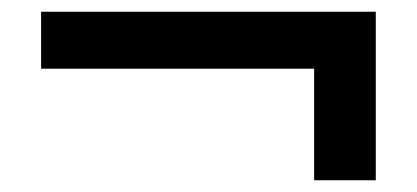

<svg xmlns="http://www.w3.org/2000/svg" viewBox="-20 -424 710 327"><path d="M515 -117V-307H50V-404H620V-117Z"/></svg>

Font: Our Lexend
Style: Regular
Weight: 400
Designer: Bonnie Shaver-Troup, Thomas Jockin
Foundry: Lexend
Version: Version 1.007